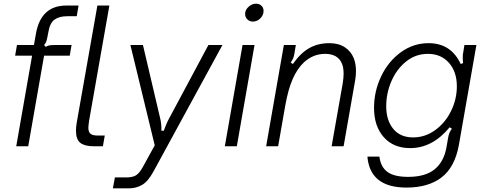

<svg xmlns="http://www.w3.org/2000/svg" viewBox="-20 -793 2632 1041"><path d="M68 0 154 -491H62L72 -549H164L175 -611Q202 -763 340 -763H406L396 -705H344Q301 -705 275.5 -686.5Q250 -668 242 -618Q236 -584 232 -571Q228 -558 219 -549L228 -539Q239 -546 250.5 -547.5Q262 -549 285 -549H368L358 -491H219L133 0ZM488 0Q439 0 415.5 -18.5Q392 -37 392 -84Q392 -105 396 -128L508 -763H573L463 -138Q459 -108 459 -100Q459 -78 470.5 -68Q482 -58 512 -58H548L538 0Z M592 228 603 169H663Q698 169 716.5 158Q735 147 753 115L819 -5L687 -549H755L849 -149Q856 -120 855 -84H868Q882 -124 896 -149L1110 -549H1186L812 137Q782 192 749.5 210Q717 228 682 228Z M1264 0H1199L1295 -549H1360ZM1309 -718Q1309 -739 1327.5 -756Q1346 -773 1368 -773Q1386 -773 1397.5 -762Q1409 -751 1409 -734Q1409 -711 1391.5 -693.5Q1374 -676 1351 -676Q1333 -676 1321 -688Q1309 -700 1309 -718Z M1423 0 1519 -549H1584L1576 -501Q1573 -485 1568.5 -475Q1564 -465 1556 -454L1568 -446Q1609 -505 1656.5 -532Q1704 -559 1766 -559Q1816 -559 1850 -536.5Q1884 -514 1899 -475Q1910 -445 1910 -408Q1910 -377 1902 -337L1843 0H1778L1838 -340Q1843 -372 1843 -393Q1843 -429 1833 -450Q1811 -501 1742 -501Q1679 -501 1629 -456Q1593 -423 1567.5 -366Q1542 -309 1526 -217L1488 0Z M1972 56H2037Q2044 112 2080.5 139Q2117 166 2193 166Q2286 166 2336.5 125Q2387 84 2401 4L2410 -48Q2413 -64 2417.5 -74Q2422 -84 2430 -95L2418 -103Q2325 10 2204 10Q2113 10 2060.5 -49.5Q2008 -109 2008 -208Q2008 -298 2046.5 -379Q2085 -460 2153 -509.5Q2221 -559 2304 -559Q2425 -559 2478 -446L2491 -451Q2489 -464 2489 -483Q2489 -499 2492 -511L2498 -549H2563L2468 -7Q2446 114 2374 169Q2302 224 2184 224Q1986 224 1972 56ZM2457 -325Q2457 -404 2414 -452.5Q2371 -501 2300 -501Q2234 -501 2182.5 -460Q2131 -419 2102.5 -353.5Q2074 -288 2074 -217Q2074 -141 2112 -94.5Q2150 -48 2220 -48Q2285 -48 2339.5 -87.5Q2394 -127 2425.5 -191Q2457 -255 2457 -325Z"/></svg>

Font: Open Sauce Sans Light Italic
Style: Regular
Weight: 300
Italic angle: -10°
Designer: Alfredo Marco Pradil
Foundry: Creative Sauce Fz LLC
Version: Version 1.477